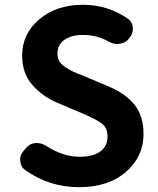

<svg xmlns="http://www.w3.org/2000/svg" viewBox="-20 -774 663 808"><path d="M311.5 13.7Q188.5 13.7 86.9 -57.6Q67.4 -71.3 65.4 -95.7Q64.5 -98.6 64.5 -100.6Q64.5 -122.1 79.1 -138.7L89.8 -151.4Q104.5 -169.9 128.9 -171.9Q131.8 -171.9 135.7 -171.9Q155.3 -171.9 172.9 -161.1Q244.1 -114.3 315.4 -114.3Q372.1 -114.3 402.3 -136.7Q432.6 -159.2 432.6 -199.2Q432.6 -235.4 409.2 -253.4Q385.7 -271.5 329.1 -295.9Q324.2 -297.9 322.3 -298.8L222.7 -340.8Q158.2 -368.2 115.7 -417Q73.2 -465.8 73.2 -540Q73.2 -631.8 145.5 -692.9Q217.8 -753.9 329.1 -753.9Q432.6 -753.9 516.6 -696.3Q537.1 -682.6 539.1 -657.2Q539.1 -655.3 539.1 -652.3Q539.1 -630.9 524.4 -614.3L522.5 -611.3Q507.8 -592.8 483.4 -589.8Q478.5 -588.9 473.6 -588.9Q455.1 -588.9 438.5 -598.6Q387.7 -627 329.1 -627Q280.3 -627 251 -606.4Q221.7 -585.9 221.7 -548.8Q221.7 -530.3 229.5 -516.6Q237.3 -502.9 255.4 -491.2Q273.4 -479.5 287.6 -472.7Q301.8 -465.8 331.1 -455.1Q335.9 -453.1 337.9 -452.1L434.6 -411.1Q507.8 -380.9 545.9 -333.5Q584 -286.1 584 -210Q584 -115.2 510.3 -50.8Q436.5 13.7 311.5 13.7Z"/></svg>

Font: Gen Jyuu Gothic Bold
Style: Bold
Weight: 700
Designer: [Source Han Sans]
Ryoko NISHIZUKA  (kana & ideographs); Paul D. Hunt (Latin, Greek & Cyrillic); Wenlong ZHANG  (bopomofo
Version: Version 1.002.20150607